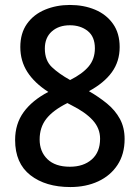

<svg xmlns="http://www.w3.org/2000/svg" viewBox="-20 -744 564 775"><path d="M264 11Q164 11 102.5 -37Q41 -85 41 -179Q41 -244 75.5 -291.5Q110 -339 175 -373Q119 -409 90.5 -453.5Q62 -498 62 -554Q62 -610 89 -648Q116 -686 162 -705Q208 -724 262 -724Q318 -724 363.5 -705Q409 -686 436 -648Q463 -610 463 -554Q463 -496 431.5 -452.5Q400 -409 339 -376Q379 -353 412 -326Q445 -299 464 -264Q483 -229 483 -183Q483 -122 454.5 -78.5Q426 -35 376.5 -12Q327 11 264 11ZM263 -421Q313 -446 338 -476Q363 -506 363 -549Q363 -596 334 -619Q305 -642 262 -642Q217 -642 189 -617Q161 -592 161 -548Q161 -500 189.5 -473Q218 -446 263 -421ZM262 -71Q317 -71 350.5 -100.5Q384 -130 384 -184Q384 -226 354.5 -258.5Q325 -291 269 -319L252 -328Q194 -299 167 -264.5Q140 -230 140 -181Q140 -132 171.5 -101.5Q203 -71 262 -71Z"/></svg>

Font: Noto Sans Malayalam SemiCondensed Medium
Style: Regular
Weight: 500
Width: 4
Designer: Jelle Bosma - Monotype Design Team
Foundry: Monotype Imaging Inc.
Version: Version 2.104; ttfautohint (v1.8.4.7-5d5b)